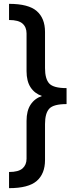

<svg xmlns="http://www.w3.org/2000/svg" viewBox="-20 -810 385 998"><path d="M27 -790Q128 -790 171 -752.5Q214 -715 214 -644V-456Q214 -400 236 -376Q258 -352 326 -352V-269Q258 -269 236 -245Q214 -221 214 -165V22Q214 93 171 130.5Q128 168 27 168V84Q76 84 97 65.5Q118 47 118 15V-182Q118 -234 139 -266Q160 -298 198 -311Q160 -324 139 -356Q118 -388 118 -440V-636Q118 -669 97 -687.5Q76 -706 27 -706Z"/></svg>

Font: Prodigy Sans Medium
Style: Regular
Weight: 500
Designer: Wei Huang
Foundry: Wei Huang
Version: Version 1.003; ttfautohint (v1.8.3)